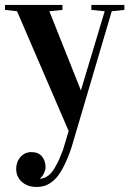

<svg xmlns="http://www.w3.org/2000/svg" viewBox="-26 -510 520 772"><path d="M39.1 169.4Q39.1 140.6 56.4 121.1Q73.7 101.6 100.1 101.6Q128.4 101.6 142.8 119.1Q157.2 136.7 157.2 162.6Q157.2 172.4 151.1 186Q145 199.7 135.3 206.5V208.5Q152.3 208 167.5 196.5Q182.6 185.1 194.8 163.6Q207 142.1 213.4 127.4Q219.7 112.8 228 90.8L250 16.6L42.5 -464.8L-5.9 -470.2V-490.2H225.1V-470.2L172.4 -464.8L299.3 -146.5L395 -464.8L341.3 -470.2V-490.2H474.1V-470.2L423.3 -464.8L261.2 84Q244.1 133.8 226.1 167Q208 200.2 189.7 215.6Q171.4 231 155.8 236.3Q140.1 241.7 121.1 241.7Q84.5 241.7 61.8 221.2Q39.1 200.7 39.1 169.4Z"/></svg>

Font: Vidaloka
Style: Regular
Weight: 400
Designer: Cyreal (www.cyreal.org)
Foundry: Cyreal (www.cyreal.org)
Version: Version 1.011